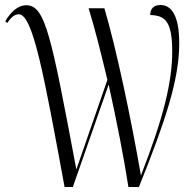

<svg xmlns="http://www.w3.org/2000/svg" viewBox="-20 -747 773 767"><path d="M238 0H271L414 -409C446 -265 475 -116 493 0H535C642 -266 696 -430 696 -574C696 -685 665 -727 621 -727C593 -727 580 -711 580 -687C638 -685 668 -665 668 -541C668 -421 634 -279 543 -46C504 -271 445 -552 397 -714H334C359 -633 384 -533 409 -428L285 -70C184 -607 161 -726 85 -726C49 -726 21 -696 1 -662L9 -655C19 -671 35 -690 55 -690C112 -690 156 -444 238 0Z"/></svg>

Font: Noto Serif Display ExtraCondensed Light
Style: Regular
Weight: 300
Width: 2
Designer: Monotype Design Team
Foundry: Monotype Imaging Inc.
Version: Version 2.009